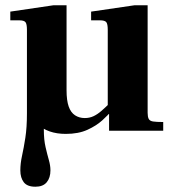

<svg xmlns="http://www.w3.org/2000/svg" viewBox="-20 -495 653 727"><path d="M229 12Q161 12 121.5 -25.5Q82 -63 82 -148V-382Q82 -404 76.5 -411Q71 -418 53 -418H19V-451L182 -475H232V-153Q232 -115 240 -92Q248 -69 264 -58.5Q280 -48 301 -48Q319 -48 334 -55Q349 -62 364.5 -75.5Q380 -89 398 -107L403 -76Q390 -60 367.5 -39.5Q345 -19 311 -3.5Q277 12 229 12ZM114 212Q83 212 70 195Q57 178 57 150Q57 124 63.5 94.5Q70 65 76 26.5Q82 -12 82 -66V-278H146V-3Q146 34 152.5 62Q159 90 165 111Q171 132 171 150Q171 178 157 195Q143 212 114 212ZM393 0V-63H388V-382Q388 -404 382.5 -411Q377 -418 359 -418H325V-451L489 -475H539V-68Q539 -53 543 -45Q547 -37 559.5 -35Q572 -33 598 -33V0Z"/></svg>

Font: Frank Ruhl Libre ExtraBold
Style: Regular
Weight: 800
Designer: Yanek Iontef
Foundry: Fontef
Version: Version 6.003;gftools[0.9.30]